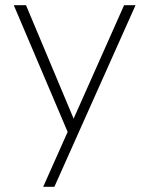

<svg xmlns="http://www.w3.org/2000/svg" viewBox="-20 -520 574 738"><path d="M80 -500H33L240 -13L146 198H189L501 -500H457L263 -64Z"/></svg>

Font: Perun ExtraLight
Style: Regular
Weight: 200
Foundry: Copyright (c) Stefan Peev, Context Ltd, 2016
Version: Version 1.089